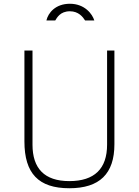

<svg xmlns="http://www.w3.org/2000/svg" viewBox="-20 -992 739 1022"><path d="M482 -883C472 -917 431 -972 352 -972C275 -972 236 -923 227 -883H274C283 -897 300 -932 352 -932C398 -932 421 -902 433 -883ZM589 -224V-723H550V-222C550 -94 483 -28 349 -28C216 -28 153 -96 153 -222V-723H110V-239C110 -69 185 10 349 10C510 10 589 -67 589 -224Z"/></svg>

Font: United Sans Thin
Style: Regular
Weight: 100
Designer: Pablo Impallari, Rodrigo Fuenzalida (Modified by Dan O. Williams)
Version: Version 1.000;PS 001.000;hotconv 1.0.88;makeotf.lib2.5.64775